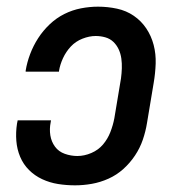

<svg xmlns="http://www.w3.org/2000/svg" viewBox="-20 -548 540 576"><path d="M205 8Q179 8 154 4Q129 0 106.5 -10.5Q84 -21 67 -38Q50 -55 40.5 -77.5Q31 -100 29 -125.5Q27 -151 31 -177L33 -187H133L132 -181Q128 -161 131 -142Q134 -123 145 -108Q156 -93 174.5 -86.5Q193 -80 212 -80Q233 -80 254 -89Q275 -98 289 -114.5Q303 -131 311 -151.5Q319 -172 323 -193L343 -313Q345 -328 345.5 -343Q346 -358 344 -372.5Q342 -387 336 -400Q330 -413 320 -422.5Q310 -432 296 -436Q282 -440 267 -440Q248 -440 227.5 -432Q207 -424 192.5 -408.5Q178 -393 169 -373.5Q160 -354 157 -335V-333H57V-336Q61 -361 70.5 -386Q80 -411 94.5 -433.5Q109 -456 129 -475Q149 -494 173 -506Q197 -518 223 -523Q249 -528 274 -528Q303 -528 331 -522Q359 -516 381.5 -500.5Q404 -485 419 -462.5Q434 -440 441 -413Q448 -386 447 -357Q446 -328 441 -299L421 -179Q417 -154 408.5 -129Q400 -104 385 -81.5Q370 -59 350 -41Q330 -23 305.5 -12Q281 -1 255.5 3.5Q230 8 205 8Z"/></svg>

Font: Iosevka Term Curly SmBd Obl
Style: Regular
Weight: 600
Italic angle: -9°
Designer: Belleve Invis
Foundry: Belleve Invis
Version: Version 32.3.0